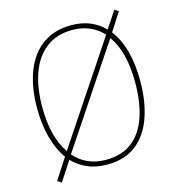

<svg xmlns="http://www.w3.org/2000/svg" viewBox="-114 -894 904 980"><g transform="rotate(-15 337.5 -403.5)"><path d="M613 -409Q613 -306 585 -222.5Q557 -139 497 -90Q437 -41 341 -41Q282 -41 237 -60.5Q192 -80 159 -115L92 -12L71 -26L142 -136Q105 -187 86.5 -257.5Q68 -328 68 -410Q68 -522 100 -604.5Q132 -687 194 -731.5Q256 -776 345 -776Q400 -776 444 -758Q488 -740 520 -706L579 -795L600 -782L538 -686Q613 -589 613 -409ZM95 -410Q95 -252 158 -161L506 -683Q476 -716 435.5 -733.5Q395 -751 345 -751Q261 -751 205.5 -708Q150 -665 122.5 -588.5Q95 -512 95 -410ZM586 -409Q586 -573 522 -661L174 -139Q204 -104 246 -85Q288 -66 341 -66Q425 -66 479 -108Q533 -150 559.5 -227Q586 -304 586 -409Z"/></g></svg>

Font: Noto Sans Tamil UI SemiCondensed Thin
Style: Regular
Weight: 100
Width: 4
Designer: Jelle Bosma - Monotype Design Team
Foundry: Monotype Imaging Inc.
Version: Version 2.004; ttfautohint (v1.8.4.7-5d5b)